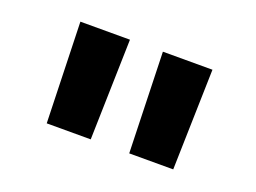

<svg xmlns="http://www.w3.org/2000/svg" viewBox="-59 -849 718 538"><g transform="rotate(20 300.0 -580.0)"><path d="M111.9 -430 103.1 -730H250.9L243.1 -430ZM357.9 -430 349.1 -730H496.9L489.1 -430Z"/></g></svg>

Font: JetBrains Mono
Style: Regular
Weight: 400
Monospace: yes
Designer: Philipp Nurullin, Konstantin Bulenkov
Foundry: JetBrains
Version: Version 2.305